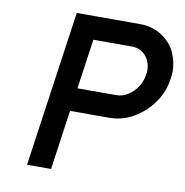

<svg xmlns="http://www.w3.org/2000/svg" viewBox="-79 -775 819 850"><g transform="rotate(10 330.5 -350.0)"><path d="M98 0 198 -700H483Q540 -700 582.5 -671.5Q625 -643 643 -601.5Q661 -560 661 -520Q661 -503 658 -485Q650 -425 615 -376Q580 -327 529 -297.5Q478 -268 421 -268H244L206 0ZM259 -372H434Q461 -372 485.5 -387.5Q510 -403 527 -428.5Q544 -454 548 -485Q550 -495 550 -505Q550 -524 541.5 -545Q533 -566 513 -581Q493 -596 466 -596H291Z"/></g></svg>

Font: Lexend
Style: Italic
Weight: 400
Italic angle: -8.13011°
Designer: Bonnie Shaver-Troup, Thomas Jockin
Foundry: Lexend
Version: Version 1.007